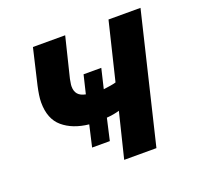

<svg xmlns="http://www.w3.org/2000/svg" viewBox="-99 -629 752 733"><g transform="rotate(-20 277.5 -262.0)"><path d="M286 0 331 -183Q321 -180 307.5 -177.5Q294 -175 279 -174L259 -86H187L207 -173Q142 -180 102.5 -213.5Q63 -247 63 -314Q63 -328 65.5 -344.5Q68 -361 72 -379L106 -524H237L197 -361Q196 -353 194.5 -346Q193 -339 193 -332Q193 -312 203 -300.5Q213 -289 234 -285L252 -360H324L305 -280Q320 -282 333 -284Q346 -286 356 -289L413 -524H543L417 0Z"/></g></svg>

Font: Ubuntu Sans
Style: Bold Italic
Weight: 700
Italic angle: -13.5°
Designer: Dalton Maag Ltd
Foundry: Dalton Maag Ltd
Version: Version 1.006